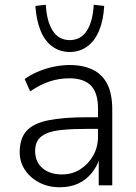

<svg xmlns="http://www.w3.org/2000/svg" viewBox="-20 -781 574 809"><path d="M232 8Q184 8 146 -11.5Q108 -31 85.5 -64.5Q63 -98 63 -140Q63 -197 91.5 -229Q120 -261 183 -274Q246 -287 348 -287H404V-238H351Q288 -238 245 -234Q202 -230 176.5 -219Q151 -208 139.5 -190Q128 -172 128 -145Q128 -99 159 -72.5Q190 -46 241 -46Q284 -46 318 -67.5Q352 -89 372.5 -125Q393 -161 393 -206V-323Q393 -390 363 -420.5Q333 -451 273 -451Q229 -451 189.5 -438Q150 -425 107 -396L84 -448Q109 -466 141 -479.5Q173 -493 207 -500Q241 -507 274 -507Q331 -507 371.5 -487Q412 -467 432.5 -426Q453 -385 453 -319V0H396V-116H400Q390 -81 366.5 -52Q343 -23 309.5 -7.5Q276 8 232 8ZM274 -562Q232 -562 200 -585.5Q168 -609 150.5 -653Q133 -697 129 -756L173 -761Q177 -690 202.5 -651Q228 -612 274 -612Q320 -612 345.5 -651Q371 -690 375 -761L419 -756Q416 -697 398 -653Q380 -609 348 -585.5Q316 -562 274 -562Z"/></svg>

Font: Nunitoga
Style: Light
Weight: 300
Designer: Vernon Adams
Foundry: Vernon Adams
Version: Version 1.0